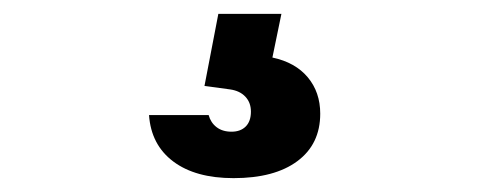

<svg xmlns="http://www.w3.org/2000/svg" viewBox="-20 -40 690 277"><path d="M295 -20H386L373 43Q406 50 424 71.5Q442 93 442 124Q442 168 409 192.5Q376 217 317 217Q262 217 230 193Q198 169 195 126H281Q284 137 292.5 143.5Q301 150 314 150Q327 150 334.5 142.5Q342 135 342 121Q342 108 334 99.5Q326 91 312 89L275 84Z"/></svg>

Font: Martian Mono SemiCondensed Medium
Style: Regular
Weight: 500
Width: 4
Designer: Roman Shamin
Foundry: Evil Martians
Version: Version 1.000